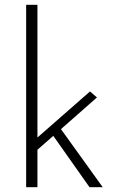

<svg xmlns="http://www.w3.org/2000/svg" viewBox="-20 -780 491 800"><path d="M202 -214 136 -156V0H89V-760H136V-207L355 -399L384 -374L234 -242L408 0H353Z"/></svg>

Font: Josefin Sans Light
Style: Regular
Weight: 300
Designer: Santiago Orozco
Foundry: Typemade
Version: Version 2.000